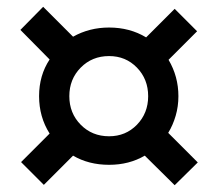

<svg xmlns="http://www.w3.org/2000/svg" viewBox="-20 -656 640 565"><path d="M494 -111 406 -198Q360 -171 301 -171Q241 -171 195 -198L109 -112L42 -179L126 -263Q95 -312 95 -373Q95 -434 126 -481L40 -568L107 -636L195 -548Q243 -575 301 -575Q362 -575 410 -546L494 -630L560 -564L476 -480Q505 -431 505 -373Q505 -343 497 -315.5Q489 -288 475 -265L562 -178ZM301 -255Q350 -255 383 -289Q416 -323 416 -373Q416 -423 383 -457Q350 -491 301 -491Q251 -491 217.5 -457Q184 -423 184 -373Q184 -323 217.5 -289Q251 -255 301 -255Z"/></svg>

Font: JetBrains Mono NL
Style: Bold
Weight: 700
Monospace: yes
Designer: Philipp Nurullin, Konstantin Bulenkov
Foundry: JetBrains
Version: Version 2.305; ttfautohint (v1.8.4.7-5d5b)